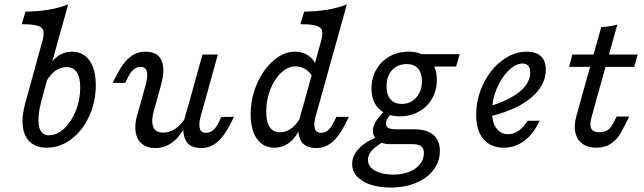

<svg xmlns="http://www.w3.org/2000/svg" viewBox="-20 -661 2930 874"><path d="M79 -550.8 96 -608.1Q154 -608.9 202 -616.9Q250 -625 290.3 -641.1L169.4 -206.5H99.2L173.4 -475.8Q181.5 -505.6 177.4 -521.4Q173.4 -537.1 150.8 -544Q128.2 -550.8 79 -550.8ZM96 -196 99.2 -206.5H169.4L168.5 -203.2Q149.2 -127.4 157.7 -86.3Q166.1 -45.2 203.2 -45.2Q239.5 -45.2 272.2 -75.8Q304.8 -106.5 325 -156.5Q345.2 -206.5 345.2 -262.1Q345.2 -308.9 329.4 -332.3Q313.7 -355.6 282.3 -355.6Q252.4 -355.6 226.6 -334.7Q200.8 -313.7 183.1 -275L185.5 -321.8Q203.2 -371.8 235.1 -398.8Q266.9 -425.8 308.1 -425.8Q341.9 -425.8 366.1 -407.7Q390.3 -389.5 403.2 -355.2Q416.1 -321 416.1 -273.4Q416.1 -197.6 385.9 -131.9Q355.6 -66.1 304.4 -27.4Q253.2 11.3 193.5 11.3Q146 11.3 117.7 -13.7Q89.5 -38.7 83.9 -85.5Q78.2 -132.3 96 -196Z M620.2 -356.5Q603.2 -356.5 589.5 -345.6Q575.8 -334.7 564.5 -312.9L550 -283.9H492.7L510.5 -318.5Q539.5 -375 571 -400.4Q602.4 -425.8 641.1 -425.8Q699.2 -425.8 715.7 -384.3Q732.3 -342.7 713.7 -276.6L694.4 -206.5H624.2L644.4 -280.6Q654 -316.1 648.4 -336.3Q642.7 -356.5 620.2 -356.5ZM722.6 -57.3Q753.2 -57.3 779.8 -75.8Q806.5 -94.4 826.6 -129.8V-91.1Q799.2 -38.7 764.5 -12.9Q729.8 12.9 687.1 12.9Q650 12.9 626.6 -6Q603.2 -25 597.6 -59.3Q591.9 -93.5 604.8 -138.7L624.2 -206.5H694.4L680.6 -157.3Q666.9 -108.9 677.8 -83.1Q688.7 -57.3 722.6 -57.3ZM901.6 -412.9H971.8L914.5 -206.5H844.4ZM917.7 -56.5Q934.7 -56.5 948.8 -67.3Q962.9 -78.2 973.4 -100L987.9 -129H1045.2L1027.4 -94.4Q998.4 -37.9 966.9 -12.5Q935.5 12.9 896.8 12.9Q838.7 12.9 822.2 -28.6Q805.6 -70.2 824.2 -136.3L844.4 -206.5H914.5L893.5 -132.3Q883.9 -96.8 889.5 -76.6Q895.2 -56.5 917.7 -56.5Z M1121 -141.1Q1121 -212.9 1149.6 -279Q1178.2 -345.2 1225 -385.5Q1271.8 -425.8 1323.4 -425.8Q1358.1 -425.8 1384.7 -407.3Q1411.3 -388.7 1420.2 -358.1L1403.2 -311.3Q1390.3 -333.9 1369.8 -346.4Q1349.2 -358.9 1325.8 -358.9Q1291.1 -358.9 1260.1 -330.2Q1229 -301.6 1210.5 -254Q1191.9 -206.5 1191.9 -153.2Q1191.9 -106.5 1207.7 -82.7Q1223.4 -58.9 1254.8 -58.9Q1284.7 -58.9 1310.5 -79.8Q1336.3 -100.8 1354 -139.5L1351.6 -92.7Q1333.9 -42.7 1302 -15.7Q1270.2 11.3 1229 11.3Q1178.2 11.3 1149.6 -29Q1121 -69.4 1121 -141.1ZM1347.6 -550.8 1364.5 -608.1Q1422.6 -608.9 1470.6 -616.9Q1518.5 -625 1558.9 -641.1L1437.9 -206.5H1367.7L1441.9 -475.8Q1450 -505.6 1446 -521.4Q1441.9 -537.1 1419.4 -544Q1396.8 -550.8 1347.6 -550.8ZM1441.1 -56.5Q1458.1 -56.5 1472.2 -67.3Q1486.3 -78.2 1496.8 -100L1511.3 -129H1568.5L1550.8 -94.4Q1521.8 -37.9 1490.3 -12.5Q1458.9 12.9 1420.2 12.9Q1362.1 12.9 1345.6 -28.6Q1329 -70.2 1347.6 -136.3L1367.7 -206.5H1437.9L1416.9 -132.3Q1407.3 -96.8 1412.9 -76.6Q1418.5 -56.5 1441.1 -56.5Z M1671 -258.1Q1671 -305.6 1692.7 -344Q1714.5 -382.3 1753.2 -404Q1791.9 -425.8 1839.5 -425.8Q1899.2 -425.8 1933.9 -391.5Q1968.5 -357.3 1968.5 -297.6Q1968.5 -250 1946.8 -212.1Q1925 -174.2 1886.7 -152.8Q1848.4 -131.5 1800 -131.5Q1740.3 -131.5 1705.6 -165.3Q1671 -199.2 1671 -258.1ZM1900.8 -291.9Q1900.8 -329 1882.7 -349.2Q1864.5 -369.4 1831.5 -369.4Q1804 -369.4 1783.1 -356.9Q1762.1 -344.4 1750.8 -321.8Q1739.5 -299.2 1739.5 -268.5Q1739.5 -229.8 1757.7 -208.9Q1775.8 -187.9 1808.9 -187.9Q1835.5 -187.9 1856.5 -201.2Q1877.4 -214.5 1889.1 -238.3Q1900.8 -262.1 1900.8 -291.9ZM1845.2 -414.5H2072.6L2056.5 -358.1H1917.7ZM1583.1 85.5Q1583.1 48.4 1612.9 16.1Q1642.7 -16.1 1699.2 -38.7L1727.4 -16.9Q1689.5 4.8 1672.2 24.6Q1654.8 44.4 1654.8 66.1Q1654.8 96.8 1686.7 115.3Q1718.5 133.9 1771 133.9Q1810.5 133.9 1842.3 121.4Q1874.2 108.9 1891.9 86.3Q1909.7 63.7 1909.7 35.5Q1909.7 14.5 1897.2 4.8Q1884.7 -4.8 1858.1 -4.8H1753.2Q1720.2 -4.8 1698.8 -21.8Q1677.4 -38.7 1677.4 -66.1Q1677.4 -87.9 1693.1 -112.1Q1708.9 -136.3 1741.9 -166.1L1766.1 -149.2Q1750.8 -133.9 1744 -121.8Q1737.1 -109.7 1737.1 -98.4Q1737.1 -84.7 1747.6 -78.6Q1758.1 -72.6 1783.1 -72.6H1863.7Q1921.8 -72.6 1952 -47.6Q1982.3 -22.6 1982.3 25.8Q1982.3 74.2 1953.6 112.1Q1925 150 1874.2 171.4Q1823.4 192.7 1758.9 192.7Q1706.5 192.7 1666.5 179.4Q1626.6 166.1 1604.8 141.9Q1583.1 117.7 1583.1 85.5Z M2147.6 -137.9Q2147.6 -212.1 2179.8 -278.6Q2212.1 -345.2 2265.3 -385.5Q2318.5 -425.8 2378.2 -425.8Q2420.2 -425.8 2442.3 -404.8Q2464.5 -383.9 2464.5 -344.4Q2464.5 -295.2 2432.7 -252.8Q2400.8 -210.5 2341.1 -178.6Q2281.5 -146.8 2200 -129L2200.8 -175Q2263.7 -193.5 2306.5 -217.3Q2349.2 -241.1 2371.4 -269.8Q2393.5 -298.4 2393.5 -331.5Q2393.5 -351.6 2384.7 -361.7Q2375.8 -371.8 2358.9 -371.8Q2326.6 -371.8 2294 -339.1Q2261.3 -306.5 2240.3 -255.2Q2219.4 -204 2219.4 -154Q2219.4 -105.6 2239.1 -77.8Q2258.9 -50 2292.7 -50Q2317.7 -50 2341.1 -66.1Q2364.5 -82.3 2381.5 -111.3H2436.3Q2408.9 -51.6 2366.9 -20.2Q2325 11.3 2273.4 11.3Q2213.7 11.3 2180.6 -27.8Q2147.6 -66.9 2147.6 -137.9Z M2790.3 -549.2 2694.4 -206.5H2624.2L2716.9 -537.9Q2754 -539.5 2790.3 -549.2ZM2585.5 -412.9H2883.1L2866.9 -356.5H2570.2ZM2603.2 -130.6 2624.2 -206.5H2694.4L2672.6 -126.6Q2662.9 -91.9 2671.8 -75.4Q2680.6 -58.9 2708.9 -58.9Q2730.6 -58.9 2745.6 -68.5Q2760.5 -78.2 2771.8 -100.8L2787.1 -130.6H2844.4L2814.5 -71.8Q2793.5 -29.8 2764.5 -9.3Q2735.5 11.3 2694.4 11.3Q2655.6 11.3 2631 -6.9Q2606.5 -25 2599.2 -56.9Q2591.9 -88.7 2603.2 -130.6Z"/></svg>

Font: Playfair Micro SmCond SmLight
Style: Italic
Weight: 360
Width: 4
Italic angle: -15.6°
Designer: Claus Eggers Sørensen
Foundry: Claus Eggers Sørensen
Version: Version 2.203;Glyphs 3.3 (3326)